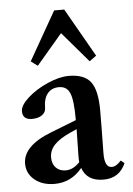

<svg xmlns="http://www.w3.org/2000/svg" viewBox="-52 -737 544 787"><g transform="rotate(-5 220.5 -343.0)"><path d="M114.3 -477.1 86.9 -497.6 200.7 -697.3H242.2L356 -497.6L327.6 -477.1L220.7 -602.1ZM141.1 11.2Q91.3 11.2 59.3 -14.9Q27.3 -41 27.3 -82Q27.3 -154.8 144 -200.2L250 -241.7V-248.5Q250 -323.7 237.5 -353Q225.1 -382.3 192.9 -382.3Q162.6 -382.3 145.8 -361.6Q128.9 -340.8 128.9 -302.7Q128.9 -284.7 113.3 -273.4Q97.7 -262.2 71.8 -262.2Q33.2 -262.2 33.2 -296.9Q33.2 -321.3 67.1 -351.8Q101.1 -382.3 149.7 -403.6Q198.2 -424.8 236.8 -424.8Q300.3 -424.8 326.7 -390.4Q353 -356 353 -273.4Q353 -215.3 351.1 -98.1Q350.1 -37.6 380.4 -37.6Q398.9 -37.6 418.9 -60.5L433.6 -48.8Q407.7 11.2 342.3 11.2Q273.9 11.2 254.9 -44.4Q209.5 11.2 141.1 11.2ZM135.7 -98.1Q135.7 -71.3 150.9 -55.7Q166 -40 191.4 -40Q221.7 -40 249 -68.8Q248 -76.2 248 -92.8Q249 -130.4 250 -204.6L223.1 -192.4Q178.2 -172.4 157 -149.7Q135.7 -127 135.7 -98.1Z"/></g></svg>

Font: Elstob 18pt SemiBold
Style: Regular
Weight: 600
Designer: Peter S. Baker
Version: Version 1.015